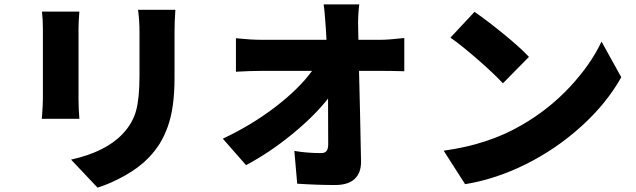

<svg xmlns="http://www.w3.org/2000/svg" viewBox="-20 -796 2908 878"><path d="M171.9 -742.9H343Q339.1 -698.5 339.1 -666.9V-342Q339.1 -298.3 343 -252.8H171.2Q171.5 -257.8 172.9 -276.5Q174.4 -295.1 175.2 -312.7Q176.1 -330.3 176.1 -343V-666.9Q176.1 -706.7 171.9 -742.9ZM611.2 -751.1H782Q778.1 -699.6 778.1 -648.1V-440Q778.1 -369.7 770.1 -313.4Q762.1 -257.1 746.1 -214Q730.1 -170.8 709.9 -138.5Q689.6 -106.2 660.9 -76Q616.5 -29.5 551.3 6.9Q486.2 43.3 426.1 62.1L305 -66.1Q462 -100.9 540.1 -182.9Q586.3 -231.5 602.1 -289.1Q617.9 -346.6 617.9 -449.9V-648.1Q617.9 -702.8 611.2 -751.1Z M1105.1 -40.8 998.9 -161.9Q1131.4 -224.1 1239.9 -307.5Q1348.4 -391 1407 -471.9H1179Q1124.6 -471.9 1058.9 -468V-621.1Q1126.4 -614 1175.1 -614H1473L1469.8 -669Q1464.5 -748.6 1459.9 -775.9H1622.9Q1616.1 -721.6 1617.9 -669L1619 -614H1719.8Q1757.5 -614 1828.8 -622.2V-470.2Q1770.2 -471.9 1728 -471.9H1621.8Q1622.9 -429 1626.4 -282Q1630 -134.9 1631 -57.9Q1631.7 -6 1602.1 22Q1572.4 50.1 1512.1 50.1Q1430.4 50.1 1339.1 44L1326 -105.8Q1384.6 -95.9 1448.9 -95.9Q1465.6 -95.9 1473.2 -105.5Q1480.8 -115.1 1480.8 -136Q1480.8 -291.9 1480.1 -345.2Q1415.5 -263.1 1312.7 -179.7Q1209.9 -96.2 1105.1 -40.8Z M2149.9 -741.8Q2205.3 -703.8 2281.8 -641.5Q2358.3 -579.2 2398.8 -535.9L2279.8 -415.1Q2240.4 -457.7 2165.3 -523.3Q2090.2 -588.8 2039.8 -623.9ZM2008.9 -106.9Q2213.4 -134.9 2365.8 -224.1Q2490.1 -295.8 2585.4 -397.9Q2680.8 -500 2730.8 -605.8L2821 -442.8Q2753.6 -322.4 2638.1 -218Q2522.7 -113.6 2383.9 -44.7Q2245 24.1 2106.9 46.2Z"/></svg>

Font: Karasuma Gothic
Style: Black
Weight: 900
Designer: Rasmus Andersson / Ryoko Nishizuka
Foundry: Genbu
Version: Version 1.00